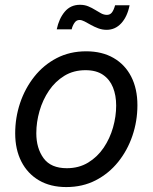

<svg xmlns="http://www.w3.org/2000/svg" viewBox="-20 -758 628 790"><path d="M252.9 11.7Q187.5 11.7 140.4 -15.9Q93.3 -43.5 67.9 -93.3Q42.5 -143.1 42.5 -209.5Q42.5 -273.9 62.7 -334.2Q83 -394.5 121.1 -442.6Q159.2 -490.7 213.1 -518.8Q267.1 -546.9 334.5 -546.9Q399.9 -546.9 447.3 -519.5Q494.6 -492.2 520 -442.4Q545.4 -392.6 545.4 -325.2Q545.4 -259.8 524.9 -199.5Q504.4 -139.2 466.1 -91.6Q427.7 -43.9 373.8 -16.1Q319.8 11.7 252.9 11.7ZM254.9 -65.9Q304.7 -65.9 342.8 -89.1Q380.9 -112.3 406.5 -150.1Q432.1 -188 445.1 -233.6Q458 -279.3 458 -323.7Q458 -365.7 444.8 -398.4Q431.6 -431.2 403.8 -450.2Q376 -469.2 332 -469.2Q282.7 -469.2 245.1 -446.3Q207.5 -423.3 181.6 -385.3Q155.8 -347.2 142.6 -301.3Q129.4 -255.4 129.4 -210Q129.4 -147.9 159.4 -106.9Q189.5 -65.9 254.9 -65.9ZM418.9 -635.3Q400.9 -635.3 384.5 -641.4Q368.2 -647.5 354 -655.5Q339.8 -663.6 328.1 -669.7Q316.4 -675.8 307.1 -675.8Q293.9 -675.8 285.9 -663.3Q277.8 -650.9 274.9 -637.2H213.4Q222.7 -681.6 246.6 -710Q270.5 -738.3 309.1 -738.3Q328.1 -738.3 343.3 -731.9Q358.4 -725.6 371.3 -717.5Q384.3 -709.5 396 -703.1Q407.7 -696.8 419.9 -696.8Q432.6 -696.8 440.2 -706.3Q447.8 -715.8 453.6 -736.3H513.2Q503.9 -689.5 479 -662.4Q454.1 -635.3 418.9 -635.3Z"/></svg>

Font: Inter 18pt
Style: Italic
Weight: 400
Italic angle: -9.3988°
Designer: Rasmus Andersson
Foundry: rsms
Version: Version 4.001;git-66647c0bb